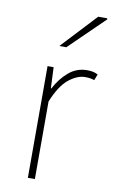

<svg xmlns="http://www.w3.org/2000/svg" viewBox="-83 -765 477 809"><g transform="rotate(10 155.0 -360.0)"><path d="M96 0V-478H122L126 -388H128Q151 -432 185 -461Q219 -490 264 -490Q276 -490 287 -488Q298 -486 310 -480L300 -454Q291 -457 282.5 -458.5Q274 -460 260 -460Q227 -460 191 -431.5Q155 -403 126 -332V0ZM130 -570 270 -720H308L310 -716L160 -570Z"/></g></svg>

Font: SourceSans3VF
Style: Regular
Weight: 200
Designer: Paul D. Hunt
Foundry: Adobe
Version: Version 3.052;hotconv 1.1.0;makeotfexe 2.6.0